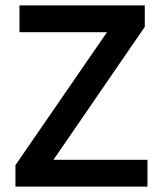

<svg xmlns="http://www.w3.org/2000/svg" viewBox="-20 -695 607 715"><path d="M37.5 0V-80L378.3 -575H52.5V-675H519.2V-595L179.2 -100H529.2V0Z"/></svg>

Font: Funnel Sans Medium
Style: Regular
Weight: 500
Version: Version 1.000; Beta; Release 5; Build 24; ttfautohint (v1.8.